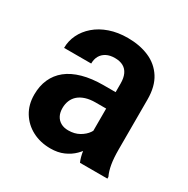

<svg xmlns="http://www.w3.org/2000/svg" viewBox="-130 -655 766 782"><g transform="rotate(30 252.5 -264.0)"><path d="M321.3 -113.3V-362.3Q321.3 -388.2 313.2 -405.8Q305.2 -423.3 289.3 -432.1Q273.4 -440.9 249.5 -440.9Q226.6 -440.9 210.2 -432.4Q193.8 -423.8 185.3 -408.7Q176.8 -393.6 176.8 -373H49.3Q49.3 -405.8 63.7 -435.5Q78.1 -465.3 105 -488.5Q131.8 -511.7 169.9 -524.9Q208 -538.1 254.9 -538.1Q311 -538.1 354.7 -519.3Q398.4 -500.5 423.6 -461.2Q448.7 -421.9 448.7 -360.8V-125Q448.7 -85 453.6 -56.9Q458.5 -28.8 468.3 -8.3V0H339.4Q330.1 -20.5 325.7 -51.5Q321.3 -82.5 321.3 -113.3ZM337.9 -321.8 338.9 -244.6H272Q245.6 -244.6 225.6 -238.3Q205.6 -231.9 192.4 -220.5Q179.2 -209 172.6 -192.9Q166 -176.8 166 -157.7Q166 -136.7 173.8 -121.8Q181.6 -106.9 196.3 -98.6Q210.9 -90.3 231.4 -90.3Q261.2 -90.3 283 -102.8Q304.7 -115.2 316.7 -132.6Q328.6 -149.9 327.6 -165.5L360.4 -112.3Q355 -93.3 343 -72.3Q331.1 -51.3 312.3 -32.5Q293.5 -13.7 266.8 -2Q240.2 9.8 205.1 9.8Q157.7 9.8 120.1 -10Q82.5 -29.8 60.8 -65.2Q39.1 -100.6 39.1 -147.5Q39.1 -188.5 53.5 -220.7Q67.9 -252.9 95.9 -275.4Q124 -297.9 166.5 -309.8Q209 -321.8 265.1 -321.8Z"/></g></svg>

Font: Roboto SemiCondensed SemiBold
Style: Regular
Weight: 600
Width: 4
Designer: Christian Robertson
Foundry: Google
Version: Version 3.009; 2024